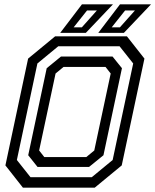

<svg xmlns="http://www.w3.org/2000/svg" viewBox="-20 -868 718 888"><path d="M86 0 5 -103 110 -597 235 -700H567L648 -597L543 -103L418 0ZM185 -141.5H379L416 -172L492 -528L468 -558.5H274L237 -528L161 -172ZM121 -48.5H404.5L501 -128L596 -574.5L533 -654H249.5L153 -574.5L58 -128ZM153.5 -96 110.5 -150 196 -552.5 262 -606.5H500.5L544 -552.5L458.5 -150L392 -96ZM434.5 -716 535 -848H678.5L553 -716ZM320.5 -741.5H358.5L428 -819.5H382.5ZM258.5 -716 359 -848H502.5L377 -716ZM496.5 -741.5H534.5L604 -819.5H558.5Z"/></svg>

Font: Tourney Medium
Style: Italic
Weight: 500
Italic angle: -12°
Version: Version 1.015